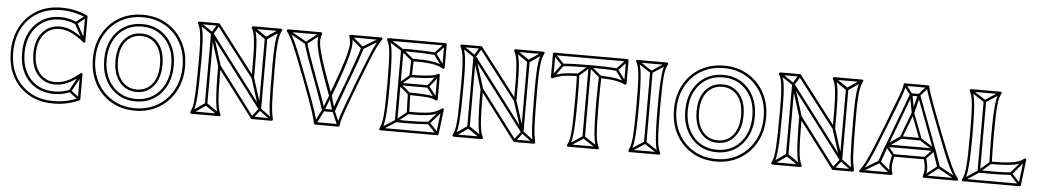

<svg xmlns="http://www.w3.org/2000/svg" viewBox="-36 -908 6678 1237"><g transform="rotate(5 3303.0 -290.0)"><path d="M421 -502 427 -516Q403 -527 376.5 -533Q350 -539 322 -539Q322 -539 322 -539Q322 -539 322 -539Q254 -539 202.5 -507.5Q151 -476 122.5 -420Q94 -364 94 -289Q94 -289 94 -289Q94 -289 94 -289Q94 -214 122.5 -158.5Q151 -103 202.5 -72.5Q254 -42 322 -42Q322 -42 322 -42Q322 -42 322 -42Q351 -42 377 -47.5Q403 -53 427 -63L421 -77Q399 -69 374 -63.5Q349 -58 322 -58Q322 -58 322 -58Q322 -58 322 -58Q258 -58 210.5 -86.5Q163 -115 136.5 -167Q110 -219 110 -289Q110 -289 110 -289Q110 -289 110 -289Q110 -359 136.5 -411.5Q163 -464 210.5 -493.5Q258 -523 322 -523Q322 -523 322 -523Q322 -523 322 -523Q348 -523 373.5 -517Q399 -511 421 -502ZM491 -552 481 -564 419 -515Q417 -514 416.5 -511Q416 -508 417 -505L479 -392L493 -400L431 -513Q430 -515 428.5 -508Q427 -501 429 -503ZM493 -180 479 -188 417 -74Q416 -71 416.5 -68.5Q417 -66 419 -64L481 -16L491 -28L429 -76Q427 -78 428.5 -71Q430 -64 431 -66ZM183 -290Q183 -370 221.5 -416Q260 -462 321 -462Q365 -462 406 -440.5Q447 -419 481 -390Q485 -386 489.5 -388.5Q494 -391 494 -396V-558Q494 -560 492.5 -562Q491 -564 489 -565Q454 -581 412 -590.5Q370 -600 322 -600Q231 -600 163.5 -560Q96 -520 58.5 -450Q21 -380 21 -288Q21 -197 58.5 -127.5Q96 -58 163.5 -19Q231 20 322 20Q370 20 412 10.5Q454 1 489 -15Q494 -17 494 -22V-184Q494 -189 489.5 -191.5Q485 -194 481 -190Q446 -159 406 -139Q366 -119 322 -119Q261 -119 222 -164.5Q183 -210 183 -290ZM167 -290Q167 -202 211 -152.5Q255 -103 322 -103Q369 -103 411.5 -124.5Q454 -146 491 -178L478 -184V-22L483 -29Q449 -15 409 -5.5Q369 4 322 4Q235 4 171 -33Q107 -70 72 -135.5Q37 -201 37 -288Q37 -376 72 -442.5Q107 -509 171 -546.5Q235 -584 322 -584Q369 -584 409 -574.5Q449 -565 483 -551L478 -558V-396L491 -402Q456 -432 412 -455Q368 -478 321 -478Q254 -478 210.5 -428Q167 -378 167 -290Z M850 -56Q788 -56 741 -85.5Q694 -115 667.5 -168Q641 -221 641 -291Q641 -291 641 -291Q641 -291 641 -291Q641 -361 667.5 -413.5Q694 -466 741 -495Q788 -524 850 -524Q850 -524 850 -524Q850 -524 850 -524Q912 -524 959 -494.5Q1006 -465 1032.5 -413Q1059 -361 1059 -291Q1059 -291 1059 -291Q1059 -291 1059 -291Q1059 -221 1032.5 -168Q1006 -115 959 -85.5Q912 -56 850 -56Q850 -56 850 -56Q850 -56 850 -56ZM850 -40Q850 -40 850 -40Q850 -40 850 -40Q916 -40 966.5 -71.5Q1017 -103 1046 -159.5Q1075 -216 1075 -291Q1075 -291 1075 -291Q1075 -291 1075 -291Q1075 -366 1046 -422Q1017 -478 966.5 -509Q916 -540 850 -540Q850 -540 850 -540Q850 -540 850 -540Q784 -540 733.5 -509Q683 -478 654 -422Q625 -366 625 -291Q625 -291 625 -291Q625 -291 625 -291Q625 -216 654 -159.5Q683 -103 733.5 -71.5Q784 -40 850 -40ZM850 -101Q918 -101 960 -152Q1002 -203 1002 -291Q1002 -379 960 -429Q918 -479 850 -479Q783 -479 740.5 -429.5Q698 -380 698 -291Q698 -203 740.5 -152Q783 -101 850 -101ZM850 4Q767 4 703.5 -34Q640 -72 604 -138.5Q568 -205 568 -291Q568 -377 604 -443Q640 -509 703.5 -546.5Q767 -584 850 -584Q932 -584 995.5 -546.5Q1059 -509 1095.5 -443Q1132 -377 1132 -291Q1132 -205 1095.5 -138.5Q1059 -72 995.5 -34Q932 4 850 4ZM850 -117Q789 -117 751.5 -163.5Q714 -210 714 -291Q714 -372 751.5 -417.5Q789 -463 850 -463Q912 -463 949 -417Q986 -371 986 -291Q986 -210 949 -163.5Q912 -117 850 -117ZM850 20Q936 20 1003.5 -20Q1071 -60 1109.5 -130Q1148 -200 1148 -291Q1148 -382 1109.5 -451.5Q1071 -521 1003.5 -560.5Q936 -600 850 -600Q763 -600 695.5 -560.5Q628 -521 590 -451Q552 -381 552 -291Q552 -200 590 -130Q628 -60 695.5 -20Q763 20 850 20Z M1296 -62H1312V-519Q1312 -525 1303 -522Q1294 -519 1298 -514L1646 -55Q1649 -51 1654.5 -52.5Q1660 -54 1660 -60V-518H1644V-60Q1644 -54 1653 -57.5Q1662 -61 1658 -65L1310 -524Q1307 -529 1301.5 -527Q1296 -525 1296 -519ZM1390 7 1400 -7 1309 -69Q1307 -70 1304 -70Q1301 -70 1299 -69L1209 -7L1219 7L1309 -55Q1311 -57 1304.5 -57Q1298 -57 1299 -55ZM1567 -587 1557 -573 1647 -511Q1649 -510 1652 -510Q1655 -510 1657 -511L1748 -573L1738 -587L1647 -525Q1646 -524 1652.5 -524Q1659 -524 1657 -525ZM1218 -587 1210 -573 1300 -512Q1302 -511 1305.5 -511.5Q1309 -512 1311 -515L1348 -576L1334 -584L1297 -523Q1296 -520 1303.5 -522Q1311 -524 1308 -526ZM1728 6 1738 -6 1657 -66Q1654 -68 1651 -67.5Q1648 -67 1646 -65L1600 -5L1612 5L1658 -55Q1660 -58 1652.5 -57Q1645 -56 1647 -54ZM1312 -520 1296 -516 1360 -313 1376 -317ZM1597 -259 1581 -255 1644 -58 1660 -62ZM1741 -2Q1737 -21 1733.5 -42.5Q1730 -64 1728 -99.5Q1726 -135 1725 -194.5Q1724 -254 1724 -349Q1724 -411 1726 -450.5Q1728 -490 1731.5 -513.5Q1735 -537 1739.5 -551Q1744 -565 1750 -576Q1752 -581 1750 -584.5Q1748 -588 1743 -588H1562Q1558 -588 1555.5 -584.5Q1553 -581 1555 -576Q1561 -565 1565.5 -551Q1570 -537 1573.5 -513.5Q1577 -490 1579 -450.5Q1581 -411 1581 -349V-257L1595 -262L1347 -585Q1346 -588 1341 -588H1214Q1210 -588 1207.5 -584.5Q1205 -581 1207 -576Q1213 -565 1217.5 -551Q1222 -537 1225.5 -513.5Q1229 -490 1231 -450.5Q1233 -411 1233 -349Q1233 -255 1231.5 -194.5Q1230 -134 1227.5 -97Q1225 -60 1220 -39.5Q1215 -19 1207 -4Q1205 0 1207.5 4Q1210 8 1214 8H1395Q1400 8 1402 4Q1404 0 1402 -4Q1395 -18 1390 -37.5Q1385 -57 1382 -90Q1379 -123 1377.5 -177.5Q1376 -232 1376 -315L1362 -310L1600 5Q1602 8 1606 8H1733Q1737 8 1739.5 5Q1742 2 1741 -2ZM1725 2 1733 -8H1606L1612 -5L1374 -320Q1371 -325 1365.5 -323Q1360 -321 1360 -315Q1360 -230 1362 -174.5Q1364 -119 1367.5 -85Q1371 -51 1376 -31Q1381 -11 1388 4L1395 -8H1214L1221 4Q1229 -11 1234 -32.5Q1239 -54 1242.5 -91.5Q1246 -129 1247.5 -191Q1249 -253 1249 -349Q1249 -412 1247 -453Q1245 -494 1241 -518.5Q1237 -543 1232 -557.5Q1227 -572 1221 -584L1214 -572H1341L1335 -575L1583 -252Q1586 -248 1591.5 -249.5Q1597 -251 1597 -257V-349Q1597 -412 1595 -453Q1593 -494 1589 -518.5Q1585 -543 1580 -557.5Q1575 -572 1569 -584L1562 -572H1743L1736 -584Q1730 -572 1725 -557.5Q1720 -543 1716 -518.5Q1712 -494 1710 -453Q1708 -412 1708 -349Q1708 -253 1709 -193Q1710 -133 1712 -97Q1714 -61 1717.5 -39Q1721 -17 1725 2Z M2198 -586 2188 -574 2271 -504Q2273 -503 2275.5 -502.5Q2278 -502 2280 -503L2396 -573L2388 -587L2272 -517Q2270 -516 2276.5 -515.5Q2283 -515 2281 -516ZM1792 -587 1784 -573 1907 -503Q1909 -502 1911.5 -502.5Q1914 -503 1916 -504L2006 -574L1996 -586L1906 -516Q1905 -515 1911 -515.5Q1917 -516 1915 -517ZM1919 -512 1903 -508Q1912 -476 1931 -421.5Q1950 -367 1984 -278Q1984 -278 1984 -278Q1984 -278 1984 -278Q2000 -235 2018.5 -183Q2037 -131 2052 -87Q2054 -85 2056 -83.5Q2058 -82 2060 -82H2126Q2131 -82 2134 -87Q2149 -131 2168 -183Q2187 -235 2203 -278Q2203 -278 2203 -278Q2203 -278 2203 -278Q2238 -369 2256.5 -423Q2275 -477 2284 -508L2268 -512Q2259 -481 2240.5 -427.5Q2222 -374 2189 -284Q2189 -284 2189 -284Q2189 -284 2189 -284Q2178 -256 2165 -222.5Q2152 -189 2140 -155.5Q2128 -122 2118 -93Q2117 -90 2122.5 -94Q2128 -98 2126 -98H2060Q2058 -98 2063.5 -94Q2069 -90 2068 -93Q2053 -137 2034 -189Q2015 -241 1998 -284Q1998 -284 1998 -284Q1998 -284 1998 -284Q1965 -373 1946.5 -426.5Q1928 -480 1919 -512ZM2008 -4 2022 4 2067 -86Q2067 -87 2067 -87Q2067 -87 2067 -87L2104 -183Q2106 -188 2097 -188.5Q2088 -189 2089 -184L2118 -88Q2118 -87 2118.5 -87Q2119 -87 2119 -87L2158 3L2172 -3L2133 -93Q2133 -93 2133.5 -92.5Q2134 -92 2134 -92L2105 -188Q2103 -194 2097.5 -194Q2092 -194 2090 -189L2053 -93Q2052 -93 2052.5 -93.5Q2053 -94 2053 -94ZM2070 -284Q2041 -364 2025.5 -414.5Q2010 -465 2004.5 -495Q1999 -525 2001 -543.5Q2003 -562 2009 -577Q2010 -581 2008 -584.5Q2006 -588 2001 -588H1788Q1783 -588 1781 -583.5Q1779 -579 1782 -575Q1792 -562 1802.5 -544Q1813 -526 1826.5 -495Q1840 -464 1861 -412Q1882 -360 1913 -278Q1942 -201 1960 -151.5Q1978 -102 1987 -73Q1996 -44 2000.5 -27.5Q2005 -11 2007 1Q2008 4 2010 6Q2012 8 2015 8H2165Q2168 8 2170.5 6Q2173 4 2173 0Q2174 -12 2178 -28.5Q2182 -45 2191.5 -74Q2201 -103 2219.5 -152Q2238 -201 2267 -278Q2299 -360 2319.5 -412Q2340 -464 2354 -495Q2368 -526 2378 -544Q2388 -562 2398 -575Q2401 -579 2399 -583.5Q2397 -588 2392 -588H2193Q2189 -588 2186.5 -584.5Q2184 -581 2185 -577Q2191 -562 2193 -543.5Q2195 -525 2189.5 -495Q2184 -465 2168.5 -414.5Q2153 -364 2124 -284L2089 -189H2105L2070 -284ZM2054 -278 2089 -183Q2091 -178 2097 -178Q2103 -178 2105 -183L2140 -278Q2170 -361 2185.5 -413.5Q2201 -466 2206 -497.5Q2211 -529 2209 -548Q2207 -567 2201 -583L2193 -572H2392L2386 -585Q2376 -572 2365.5 -554Q2355 -536 2341 -504Q2327 -472 2306 -419.5Q2285 -367 2253 -284Q2223 -206 2204.5 -156Q2186 -106 2176 -76.5Q2166 -47 2162 -30Q2158 -13 2157 0L2165 -8H2015L2023 -1Q2021 -14 2016.5 -31Q2012 -48 2002.5 -77.5Q1993 -107 1975 -156.5Q1957 -206 1927 -284Q1896 -367 1875 -419.5Q1854 -472 1839.5 -504Q1825 -536 1814.5 -554Q1804 -572 1794 -585L1788 -572H2001L1993 -583Q1987 -567 1985 -548Q1983 -529 1988 -497.5Q1993 -466 2008.5 -413.5Q2024 -361 2054 -278Z M2718 -292V-308H2533V-292ZM2744 -506 2746 -522Q2714 -525 2674 -526.5Q2634 -528 2596.5 -528.5Q2559 -529 2533 -527Q2529 -527 2527 -524.5Q2525 -522 2525 -519V-300Q2525 -300 2525 -300Q2525 -300 2525 -300V-61Q2525 -58 2527 -55.5Q2529 -53 2533 -53Q2559 -52 2596 -52Q2633 -52 2672 -53.5Q2711 -55 2744 -58L2742 -74Q2710 -71 2671.5 -69.5Q2633 -68 2596 -68Q2559 -68 2533 -69Q2530 -69 2535.5 -63.5Q2541 -58 2541 -61V-300Q2541 -300 2541 -300Q2541 -300 2541 -300V-519Q2541 -522 2535.5 -516.5Q2530 -511 2533 -511Q2559 -513 2596.5 -512.5Q2634 -512 2673.5 -510.5Q2713 -509 2744 -506ZM2813 -575 2801 -585 2739 -519Q2738 -518 2737.5 -514.5Q2737 -511 2739 -509L2801 -426L2813 -436L2751 -519Q2750 -521 2749.5 -514Q2749 -507 2751 -509ZM2831 -155 2819 -165 2737 -71Q2735 -69 2735 -66Q2735 -63 2737 -61L2799 5L2811 -5L2749 -71Q2747 -73 2747 -66Q2747 -59 2749 -61ZM2786 -374 2774 -384 2712 -305Q2710 -303 2710 -300Q2710 -297 2712 -295L2774 -217L2786 -227L2724 -305Q2723 -307 2723 -300Q2723 -293 2724 -295ZM2441 -587 2433 -573 2529 -512Q2529 -512 2528.5 -512.5Q2528 -513 2528 -513L2599 -455L2609 -467L2538 -525Q2538 -525 2538 -525.5Q2538 -526 2537 -526ZM2433 -7 2441 7 2537 -54Q2538 -54 2538 -54.5Q2538 -55 2538 -55L2610 -113L2600 -125L2528 -67Q2528 -67 2528.5 -67.5Q2529 -68 2529 -68ZM2606 -351 2596 -363 2528 -306Q2525 -304 2525 -300Q2525 -296 2528 -294L2596 -237L2606 -249L2538 -306Q2535 -308 2535 -300Q2535 -292 2538 -294ZM2437 8H2805Q2808 8 2810 6Q2812 4 2813 1L2833 -159Q2834 -164 2829.5 -167Q2825 -170 2820 -166Q2804 -154 2782 -144.5Q2760 -135 2719 -130.5Q2678 -126 2605 -127L2613 -119Q2612 -143 2611 -173Q2610 -203 2609 -243L2601 -235Q2664 -234 2697.5 -232Q2731 -230 2747.5 -226Q2764 -222 2776 -215Q2781 -213 2784.5 -215.5Q2788 -218 2788 -222V-379Q2788 -384 2784.5 -386Q2781 -388 2776 -386Q2764 -379 2747 -375Q2730 -371 2697 -368.5Q2664 -366 2601 -365L2609 -357Q2610 -389 2610.5 -415Q2611 -441 2612 -461L2604 -453Q2675 -454 2713 -449.5Q2751 -445 2770.5 -438Q2790 -431 2803 -423Q2808 -421 2811.5 -423.5Q2815 -426 2815 -430V-580Q2815 -583 2812.5 -585.5Q2810 -588 2807 -588H2437Q2433 -588 2430.5 -584.5Q2428 -581 2430 -576Q2437 -563 2442 -546Q2447 -529 2450 -500Q2453 -471 2454.5 -422.5Q2456 -374 2456 -299Q2456 -218 2454.5 -166.5Q2453 -115 2450 -83.5Q2447 -52 2442 -34.5Q2437 -17 2430 -4Q2428 0 2430.5 4Q2433 8 2437 8ZM2437 -8 2444 4Q2451 -10 2456 -28Q2461 -46 2464.5 -78Q2468 -110 2470 -163Q2472 -216 2472 -299Q2472 -376 2470 -425.5Q2468 -475 2464.5 -505Q2461 -535 2456 -553Q2451 -571 2444 -584L2437 -572H2807L2799 -580V-430L2811 -437Q2797 -445 2776.5 -452.5Q2756 -460 2716.5 -465Q2677 -470 2604 -469Q2601 -469 2598.5 -467Q2596 -465 2596 -461Q2595 -441 2594.5 -415Q2594 -389 2593 -357Q2593 -354 2595.5 -351.5Q2598 -349 2601 -349Q2667 -350 2701.5 -353Q2736 -356 2753.5 -360.5Q2771 -365 2784 -372L2772 -379V-222L2784 -229Q2771 -236 2753.5 -240.5Q2736 -245 2701.5 -247.5Q2667 -250 2601 -251Q2598 -251 2595.5 -248.5Q2593 -246 2593 -243Q2594 -203 2595 -173Q2596 -143 2597 -119Q2597 -115 2599.5 -113Q2602 -111 2605 -111Q2681 -110 2724 -115Q2767 -120 2790 -130.5Q2813 -141 2830 -154L2817 -161L2797 -1L2805 -8Z M2993 -62H3009V-519Q3009 -525 3000 -522Q2991 -519 2995 -514L3343 -55Q3346 -51 3351.5 -52.5Q3357 -54 3357 -60V-518H3341V-60Q3341 -54 3350 -57.5Q3359 -61 3355 -65L3007 -524Q3004 -529 2998.5 -527Q2993 -525 2993 -519ZM3087 7 3097 -7 3006 -69Q3004 -70 3001 -70Q2998 -70 2996 -69L2906 -7L2916 7L3006 -55Q3008 -57 3001.5 -57Q2995 -57 2996 -55ZM3264 -587 3254 -573 3344 -511Q3346 -510 3349 -510Q3352 -510 3354 -511L3445 -573L3435 -587L3344 -525Q3343 -524 3349.5 -524Q3356 -524 3354 -525ZM2915 -587 2907 -573 2997 -512Q2999 -511 3002.5 -511.5Q3006 -512 3008 -515L3045 -576L3031 -584L2994 -523Q2993 -520 3000.5 -522Q3008 -524 3005 -526ZM3425 6 3435 -6 3354 -66Q3351 -68 3348 -67.5Q3345 -67 3343 -65L3297 -5L3309 5L3355 -55Q3357 -58 3349.5 -57Q3342 -56 3344 -54ZM3009 -520 2993 -516 3057 -313 3073 -317ZM3294 -259 3278 -255 3341 -58 3357 -62ZM3438 -2Q3434 -21 3430.5 -42.5Q3427 -64 3425 -99.5Q3423 -135 3422 -194.5Q3421 -254 3421 -349Q3421 -411 3423 -450.5Q3425 -490 3428.5 -513.5Q3432 -537 3436.5 -551Q3441 -565 3447 -576Q3449 -581 3447 -584.5Q3445 -588 3440 -588H3259Q3255 -588 3252.5 -584.5Q3250 -581 3252 -576Q3258 -565 3262.5 -551Q3267 -537 3270.5 -513.5Q3274 -490 3276 -450.5Q3278 -411 3278 -349V-257L3292 -262L3044 -585Q3043 -588 3038 -588H2911Q2907 -588 2904.5 -584.5Q2902 -581 2904 -576Q2910 -565 2914.5 -551Q2919 -537 2922.5 -513.5Q2926 -490 2928 -450.5Q2930 -411 2930 -349Q2930 -255 2928.5 -194.5Q2927 -134 2924.5 -97Q2922 -60 2917 -39.5Q2912 -19 2904 -4Q2902 0 2904.5 4Q2907 8 2911 8H3092Q3097 8 3099 4Q3101 0 3099 -4Q3092 -18 3087 -37.5Q3082 -57 3079 -90Q3076 -123 3074.5 -177.5Q3073 -232 3073 -315L3059 -310L3297 5Q3299 8 3303 8H3430Q3434 8 3436.5 5Q3439 2 3438 -2ZM3422 2 3430 -8H3303L3309 -5L3071 -320Q3068 -325 3062.5 -323Q3057 -321 3057 -315Q3057 -230 3059 -174.5Q3061 -119 3064.5 -85Q3068 -51 3073 -31Q3078 -11 3085 4L3092 -8H2911L2918 4Q2926 -11 2931 -32.5Q2936 -54 2939.5 -91.5Q2943 -129 2944.5 -191Q2946 -253 2946 -349Q2946 -412 2944 -453Q2942 -494 2938 -518.5Q2934 -543 2929 -557.5Q2924 -572 2918 -584L2911 -572H3038L3032 -575L3280 -252Q3283 -248 3288.5 -249.5Q3294 -251 3294 -257V-349Q3294 -412 3292 -453Q3290 -494 3286 -518.5Q3282 -543 3277 -557.5Q3272 -572 3266 -584L3259 -572H3440L3433 -584Q3427 -572 3422 -557.5Q3417 -543 3413 -518.5Q3409 -494 3407 -453Q3405 -412 3405 -349Q3405 -253 3406 -193Q3407 -133 3409 -97Q3411 -61 3414.5 -39Q3418 -17 3422 2Z M3920 -506 3922 -522Q3892 -525 3849 -526.5Q3806 -528 3746 -528Q3746 -528 3746 -528Q3746 -528 3746 -528Q3687 -528 3644 -526.5Q3601 -525 3571 -522L3573 -506Q3603 -509 3645 -510.5Q3687 -512 3746 -512Q3746 -512 3746 -512Q3746 -512 3746 -512Q3806 -512 3848 -510.5Q3890 -509 3920 -506ZM3754 -520H3738V-62H3754ZM3838 7 3846 -7 3750 -69Q3749 -70 3746.5 -70Q3744 -70 3742 -69L3647 -7L3655 7L3750 -55Q3752 -57 3746 -57Q3740 -57 3742 -55ZM3989 -575 3977 -585 3915 -519Q3914 -518 3913.5 -514.5Q3913 -511 3915 -509L3977 -425L3989 -435L3927 -519Q3926 -521 3925.5 -514Q3925 -507 3927 -509ZM3504 -435 3516 -425 3578 -509Q3580 -511 3580 -514.5Q3580 -518 3578 -519L3516 -585L3504 -575L3566 -509Q3568 -507 3568 -514Q3568 -521 3566 -519ZM3670 -465 3680 -453 3751 -514Q3753 -516 3746 -516Q3739 -516 3741 -514L3813 -453L3823 -465L3751 -526Q3749 -528 3746 -528Q3743 -528 3741 -526ZM3651 8H3842Q3847 8 3849 4Q3851 0 3849 -4Q3842 -17 3837 -34.5Q3832 -52 3829 -83.5Q3826 -115 3824.5 -166.5Q3823 -218 3823 -299Q3823 -352 3824 -391.5Q3825 -431 3826 -459L3818 -451Q3891 -448 3925 -441Q3959 -434 3979 -423Q3984 -421 3987.5 -423.5Q3991 -426 3991 -430V-580Q3991 -583 3988.5 -585.5Q3986 -588 3983 -588H3510Q3507 -588 3504.5 -585.5Q3502 -583 3502 -580V-430Q3502 -426 3506 -423.5Q3510 -421 3514 -423Q3534 -434 3568 -441.5Q3602 -449 3675 -451L3667 -459Q3669 -431 3669.5 -391.5Q3670 -352 3670 -299Q3670 -218 3668.5 -166.5Q3667 -115 3664 -83.5Q3661 -52 3656 -34.5Q3651 -17 3644 -4Q3642 0 3644.5 4Q3647 8 3651 8ZM3651 -8 3658 4Q3665 -10 3670 -28Q3675 -46 3678.5 -78Q3682 -110 3684 -163Q3686 -216 3686 -299Q3686 -352 3685.5 -391.5Q3685 -431 3683 -459Q3683 -463 3680.5 -465Q3678 -467 3675 -467Q3599 -465 3563 -456.5Q3527 -448 3506 -437L3518 -430V-580L3510 -572H3983L3975 -580V-430L3987 -437Q3965 -448 3929.5 -456Q3894 -464 3818 -467Q3815 -467 3812.5 -465Q3810 -463 3810 -459Q3809 -431 3808 -391.5Q3807 -352 3807 -299Q3807 -216 3809 -163Q3811 -110 3814.5 -78Q3818 -46 3823 -28Q3828 -10 3835 4L3842 -8Z M4152 -518H4136V-62H4152ZM4235 7 4243 -7 4148 -69Q4147 -70 4144.5 -70Q4142 -70 4140 -69L4044 -7L4052 7L4148 -55Q4150 -57 4144 -57Q4138 -57 4140 -55ZM4052 -587 4044 -573 4140 -511Q4142 -510 4144.5 -510Q4147 -510 4148 -511L4243 -573L4235 -587L4140 -525Q4138 -524 4144 -524Q4150 -524 4148 -525ZM4048 8H4239Q4244 8 4246 4Q4248 0 4246 -4Q4239 -17 4234 -34.5Q4229 -52 4226 -83.5Q4223 -115 4221.5 -166.5Q4220 -218 4220 -299Q4220 -374 4221.5 -422.5Q4223 -471 4226 -500Q4229 -529 4234 -546Q4239 -563 4246 -576Q4248 -581 4246 -584.5Q4244 -588 4239 -588H4048Q4044 -588 4041.5 -584.5Q4039 -581 4041 -576Q4048 -563 4053 -546Q4058 -529 4061 -500Q4064 -471 4065.5 -422.5Q4067 -374 4067 -299Q4067 -218 4065.5 -166.5Q4064 -115 4061 -83.5Q4058 -52 4053 -34.5Q4048 -17 4041 -4Q4039 0 4041.5 4Q4044 8 4048 8ZM4048 -8 4055 4Q4062 -10 4067 -28Q4072 -46 4075.5 -78Q4079 -110 4081 -163Q4083 -216 4083 -299Q4083 -376 4081 -425.5Q4079 -475 4075.5 -505Q4072 -535 4067 -553Q4062 -571 4055 -584L4048 -572H4239L4232 -584Q4225 -571 4220 -553Q4215 -535 4211.5 -505Q4208 -475 4206 -425.5Q4204 -376 4204 -299Q4204 -216 4206 -163Q4208 -110 4211.5 -78Q4215 -46 4220 -28Q4225 -10 4232 4L4239 -8Z M4608 -56Q4546 -56 4499 -85.5Q4452 -115 4425.5 -168Q4399 -221 4399 -291Q4399 -291 4399 -291Q4399 -291 4399 -291Q4399 -361 4425.5 -413.5Q4452 -466 4499 -495Q4546 -524 4608 -524Q4608 -524 4608 -524Q4608 -524 4608 -524Q4670 -524 4717 -494.5Q4764 -465 4790.5 -413Q4817 -361 4817 -291Q4817 -291 4817 -291Q4817 -291 4817 -291Q4817 -221 4790.5 -168Q4764 -115 4717 -85.5Q4670 -56 4608 -56Q4608 -56 4608 -56Q4608 -56 4608 -56ZM4608 -40Q4608 -40 4608 -40Q4608 -40 4608 -40Q4674 -40 4724.5 -71.5Q4775 -103 4804 -159.5Q4833 -216 4833 -291Q4833 -291 4833 -291Q4833 -291 4833 -291Q4833 -366 4804 -422Q4775 -478 4724.5 -509Q4674 -540 4608 -540Q4608 -540 4608 -540Q4608 -540 4608 -540Q4542 -540 4491.5 -509Q4441 -478 4412 -422Q4383 -366 4383 -291Q4383 -291 4383 -291Q4383 -291 4383 -291Q4383 -216 4412 -159.5Q4441 -103 4491.5 -71.5Q4542 -40 4608 -40ZM4608 -101Q4676 -101 4718 -152Q4760 -203 4760 -291Q4760 -379 4718 -429Q4676 -479 4608 -479Q4541 -479 4498.5 -429.5Q4456 -380 4456 -291Q4456 -203 4498.5 -152Q4541 -101 4608 -101ZM4608 4Q4525 4 4461.5 -34Q4398 -72 4362 -138.5Q4326 -205 4326 -291Q4326 -377 4362 -443Q4398 -509 4461.5 -546.5Q4525 -584 4608 -584Q4690 -584 4753.5 -546.5Q4817 -509 4853.5 -443Q4890 -377 4890 -291Q4890 -205 4853.5 -138.5Q4817 -72 4753.5 -34Q4690 4 4608 4ZM4608 -117Q4547 -117 4509.5 -163.5Q4472 -210 4472 -291Q4472 -372 4509.5 -417.5Q4547 -463 4608 -463Q4670 -463 4707 -417Q4744 -371 4744 -291Q4744 -210 4707 -163.5Q4670 -117 4608 -117ZM4608 20Q4694 20 4761.5 -20Q4829 -60 4867.5 -130Q4906 -200 4906 -291Q4906 -382 4867.5 -451.5Q4829 -521 4761.5 -560.5Q4694 -600 4608 -600Q4521 -600 4453.5 -560.5Q4386 -521 4348 -451Q4310 -381 4310 -291Q4310 -200 4348 -130Q4386 -60 4453.5 -20Q4521 20 4608 20Z M5054 -62H5070V-519Q5070 -525 5061 -522Q5052 -519 5056 -514L5404 -55Q5407 -51 5412.5 -52.5Q5418 -54 5418 -60V-518H5402V-60Q5402 -54 5411 -57.5Q5420 -61 5416 -65L5068 -524Q5065 -529 5059.5 -527Q5054 -525 5054 -519ZM5148 7 5158 -7 5067 -69Q5065 -70 5062 -70Q5059 -70 5057 -69L4967 -7L4977 7L5067 -55Q5069 -57 5062.5 -57Q5056 -57 5057 -55ZM5325 -587 5315 -573 5405 -511Q5407 -510 5410 -510Q5413 -510 5415 -511L5506 -573L5496 -587L5405 -525Q5404 -524 5410.5 -524Q5417 -524 5415 -525ZM4976 -587 4968 -573 5058 -512Q5060 -511 5063.5 -511.5Q5067 -512 5069 -515L5106 -576L5092 -584L5055 -523Q5054 -520 5061.5 -522Q5069 -524 5066 -526ZM5486 6 5496 -6 5415 -66Q5412 -68 5409 -67.5Q5406 -67 5404 -65L5358 -5L5370 5L5416 -55Q5418 -58 5410.5 -57Q5403 -56 5405 -54ZM5070 -520 5054 -516 5118 -313 5134 -317ZM5355 -259 5339 -255 5402 -58 5418 -62ZM5499 -2Q5495 -21 5491.5 -42.5Q5488 -64 5486 -99.5Q5484 -135 5483 -194.5Q5482 -254 5482 -349Q5482 -411 5484 -450.5Q5486 -490 5489.5 -513.5Q5493 -537 5497.5 -551Q5502 -565 5508 -576Q5510 -581 5508 -584.5Q5506 -588 5501 -588H5320Q5316 -588 5313.5 -584.5Q5311 -581 5313 -576Q5319 -565 5323.5 -551Q5328 -537 5331.5 -513.5Q5335 -490 5337 -450.5Q5339 -411 5339 -349V-257L5353 -262L5105 -585Q5104 -588 5099 -588H4972Q4968 -588 4965.5 -584.5Q4963 -581 4965 -576Q4971 -565 4975.5 -551Q4980 -537 4983.5 -513.5Q4987 -490 4989 -450.5Q4991 -411 4991 -349Q4991 -255 4989.5 -194.5Q4988 -134 4985.5 -97Q4983 -60 4978 -39.5Q4973 -19 4965 -4Q4963 0 4965.5 4Q4968 8 4972 8H5153Q5158 8 5160 4Q5162 0 5160 -4Q5153 -18 5148 -37.5Q5143 -57 5140 -90Q5137 -123 5135.5 -177.5Q5134 -232 5134 -315L5120 -310L5358 5Q5360 8 5364 8H5491Q5495 8 5497.5 5Q5500 2 5499 -2ZM5483 2 5491 -8H5364L5370 -5L5132 -320Q5129 -325 5123.5 -323Q5118 -321 5118 -315Q5118 -230 5120 -174.5Q5122 -119 5125.5 -85Q5129 -51 5134 -31Q5139 -11 5146 4L5153 -8H4972L4979 4Q4987 -11 4992 -32.5Q4997 -54 5000.5 -91.5Q5004 -129 5005.5 -191Q5007 -253 5007 -349Q5007 -412 5005 -453Q5003 -494 4999 -518.5Q4995 -543 4990 -557.5Q4985 -572 4979 -584L4972 -572H5099L5093 -575L5341 -252Q5344 -248 5349.5 -249.5Q5355 -251 5355 -257V-349Q5355 -412 5353 -453Q5351 -494 5347 -518.5Q5343 -543 5338 -557.5Q5333 -572 5327 -584L5320 -572H5501L5494 -584Q5488 -572 5483 -557.5Q5478 -543 5474 -518.5Q5470 -494 5468 -453Q5466 -412 5466 -349Q5466 -253 5467 -193Q5468 -133 5470 -97Q5472 -61 5475.5 -39Q5479 -17 5483 2Z M5650 -73 5666 -67 5704 -175Q5704 -175 5703.5 -175Q5703 -175 5703 -175L5831 -517Q5833 -519 5827.5 -515.5Q5822 -512 5824 -512H5875Q5877 -512 5872 -515.5Q5867 -519 5868 -517L5996 -175Q5996 -175 5995.5 -175Q5995 -175 5995 -175L6032 -67L6048 -73L6011 -181Q6011 -181 6011 -181Q6011 -181 6010 -181L5882 -523Q5880 -528 5875 -528H5824Q5819 -528 5817 -523L5689 -181Q5688 -181 5688 -181Q5688 -181 5688 -181ZM6003 -170V-186H5696V-170ZM5784 -585 5772 -575 5818 -515Q5818 -514 5817 -517Q5816 -520 5816 -519L5838 -402Q5840 -395 5846.5 -395Q5853 -395 5854 -401L5883 -518Q5883 -519 5881.5 -516.5Q5880 -514 5881 -515L5934 -575L5922 -585L5869 -525Q5868 -524 5868 -523.5Q5868 -523 5867 -522L5838 -405Q5837 -399 5846 -398.5Q5855 -398 5854 -404L5832 -521Q5832 -523 5831.5 -523.5Q5831 -524 5830 -525ZM5788 -231 5778 -245 5691 -185Q5689 -183 5688.5 -179.5Q5688 -176 5690 -173L5738 -114L5750 -124L5702 -183Q5700 -186 5699 -178Q5698 -170 5701 -171ZM5913 -245 5905 -231 5999 -171Q6002 -170 6001 -178Q6000 -186 5997 -183L5942 -124L5954 -114L6009 -173Q6011 -175 6011 -179Q6011 -183 6007 -185ZM5735 6 5745 -6 5663 -76Q5662 -78 5659 -78.5Q5656 -79 5654 -77L5537 -7L5545 7L5662 -63Q5664 -65 5657.5 -65.5Q5651 -66 5653 -64ZM6161 7 6169 -7 6044 -77Q6042 -79 6039.5 -78.5Q6037 -78 6035 -76L5947 -6L5957 6L6045 -64Q6047 -66 6040.5 -65.5Q6034 -65 6036 -63ZM6171 -5Q6161 -18 6150 -36Q6139 -54 6124.5 -85Q6110 -116 6088.5 -168Q6067 -220 6035 -302Q6005 -380 5986.5 -429Q5968 -478 5958 -507Q5948 -536 5943 -552.5Q5938 -569 5936 -581Q5935 -584 5933 -586Q5931 -588 5928 -588H5778Q5775 -588 5772.5 -586Q5770 -584 5770 -580Q5769 -568 5764.5 -551.5Q5760 -535 5749 -506Q5738 -477 5719 -428Q5700 -379 5671 -302Q5639 -220 5617.5 -168Q5596 -116 5581.5 -85Q5567 -54 5556 -36Q5545 -18 5535 -5Q5532 -1 5534 3.5Q5536 8 5541 8H5740Q5745 8 5747 4.5Q5749 1 5748 -3Q5741 -21 5740 -44.5Q5739 -68 5752 -117L5744 -111H5948L5940 -117Q5954 -68 5952.5 -44.5Q5951 -21 5944 -3Q5943 1 5945.5 4.5Q5948 8 5952 8H6165Q6170 8 6172 3.5Q6174 -1 6171 -5ZM5839 -400 5902 -235 5909 -246H5783L5790 -235L5853 -400ZM6159 5 6165 -8H5952L5960 3Q5967 -17 5968.5 -43Q5970 -69 5956 -121Q5955 -124 5953 -125.5Q5951 -127 5948 -127H5744Q5741 -127 5739 -125.5Q5737 -124 5736 -121Q5723 -69 5724 -43Q5725 -17 5732 3L5740 -8H5541L5547 5Q5557 -8 5568 -26Q5579 -44 5594 -75.5Q5609 -107 5631 -160Q5653 -213 5685 -296Q5716 -375 5735.5 -425Q5755 -475 5765.5 -504.5Q5776 -534 5780.5 -550.5Q5785 -567 5786 -580L5778 -572H5928L5920 -579Q5922 -566 5927 -549.5Q5932 -533 5942.5 -503.5Q5953 -474 5972 -424Q5991 -374 6021 -296Q6053 -213 6074.5 -160Q6096 -107 6111.5 -75.5Q6127 -44 6138 -26Q6149 -8 6159 5ZM5853 -406Q5852 -411 5846.5 -411Q5841 -411 5839 -406L5776 -241Q5775 -237 5777 -233.5Q5779 -230 5783 -230H5909Q5914 -230 5916 -233.5Q5918 -237 5916 -241Z M6309 -518H6293V-64Q6293 -61 6295 -58.5Q6297 -56 6301 -56Q6374 -55 6426.5 -56Q6479 -57 6510 -60L6508 -76Q6477 -73 6425.5 -72Q6374 -71 6301 -72Q6298 -72 6303.5 -66.5Q6309 -61 6309 -64ZM6209 -587 6201 -573 6297 -511Q6299 -510 6301.5 -510Q6304 -510 6305 -511L6400 -573L6392 -587L6297 -525Q6295 -524 6301 -524Q6307 -524 6305 -525ZM6565 5 6577 -5 6515 -73Q6513 -75 6513.5 -68Q6514 -61 6515 -63L6597 -160L6585 -170L6503 -73Q6501 -71 6501 -68Q6501 -65 6503 -63ZM6201 -7 6209 7 6305 -57Q6306 -58 6306 -58Q6306 -58 6306 -58L6377 -120L6367 -132L6296 -70Q6295 -70 6296 -70.5Q6297 -71 6297 -71ZM6205 8H6571Q6574 8 6576 6Q6578 4 6579 1L6599 -164Q6600 -169 6595.5 -172Q6591 -175 6586 -171Q6571 -159 6547.5 -150.5Q6524 -142 6483 -138Q6442 -134 6372 -134L6380 -126Q6379 -157 6378 -199Q6377 -241 6377 -299Q6377 -374 6378.5 -422.5Q6380 -471 6383 -500Q6386 -529 6391 -546Q6396 -563 6403 -576Q6405 -581 6403 -584.5Q6401 -588 6396 -588H6205Q6201 -588 6198.5 -584.5Q6196 -581 6198 -576Q6205 -563 6210 -546Q6215 -529 6218 -500Q6221 -471 6222.5 -422.5Q6224 -374 6224 -299Q6224 -218 6222.5 -166.5Q6221 -115 6218 -83.5Q6215 -52 6210 -34.5Q6205 -17 6198 -4Q6196 0 6198.5 4Q6201 8 6205 8ZM6205 -8 6212 4Q6219 -10 6224 -28Q6229 -46 6232.5 -78Q6236 -110 6238 -163Q6240 -216 6240 -299Q6240 -376 6238 -425.5Q6236 -475 6232.5 -505Q6229 -535 6224 -553Q6219 -571 6212 -584L6205 -572H6396L6389 -584Q6382 -571 6377 -553Q6372 -535 6368.5 -505Q6365 -475 6363 -425.5Q6361 -376 6361 -299Q6361 -241 6362 -199Q6363 -157 6364 -126Q6364 -122 6366.5 -120Q6369 -118 6372 -118Q6446 -118 6489 -122.5Q6532 -127 6556 -136.5Q6580 -146 6596 -159L6583 -166L6563 -1L6571 -8Z"/></g></svg>

Font: Tilt Prism
Style: Regular
Weight: 400
Version: Version 1.000